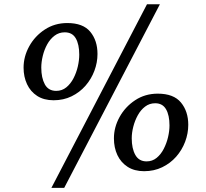

<svg xmlns="http://www.w3.org/2000/svg" viewBox="-20 -832 965 900"><path d="M231.5 -362Q186 -362 154.5 -382.2Q123 -402.5 106.8 -437.2Q90.5 -472 90.5 -515Q90.5 -567 117 -615Q143.5 -663 190 -693.5Q236.5 -724 295.5 -724Q369.5 -724 403.2 -683Q437 -642 437 -579Q437 -539 422.5 -500.2Q408 -461.5 380.8 -430.2Q353.5 -399 315.5 -380.5Q277.5 -362 231.5 -362ZM243.5 -406Q270.5 -406 290.8 -422.5Q311 -439 324.5 -465Q338 -491 344.8 -520.5Q351.5 -550 351.5 -576Q351.5 -624 335.2 -652.2Q319 -680.5 283.5 -680.5Q256.5 -680.5 235.8 -664.8Q215 -649 201.2 -624Q187.5 -599 180.5 -570Q173.5 -541 173.5 -515Q173.5 -467 190.2 -436.5Q207 -406 243.5 -406ZM669 -812H729.5L281 48.5H221ZM655.5 -29.5Q610 -29.5 578.2 -50Q546.5 -70.5 530.2 -105.2Q514 -140 514 -183.5Q514 -235.5 540.5 -283.5Q567 -331.5 613.5 -362.2Q660 -393 719.5 -393Q794 -393 828.2 -351.5Q862.5 -310 862.5 -247Q862.5 -206.5 847.8 -167.5Q833 -128.5 805.8 -97.5Q778.5 -66.5 740.2 -48Q702 -29.5 655.5 -29.5ZM667 -75.5Q694 -75.5 714 -91.8Q734 -108 747.5 -134.2Q761 -160.5 767.8 -189.5Q774.5 -218.5 774.5 -244Q774.5 -292 758.2 -320Q742 -348 707.5 -348Q680.5 -348 660 -332.2Q639.5 -316.5 625.8 -291.5Q612 -266.5 604.8 -238Q597.5 -209.5 597.5 -184Q597.5 -135.5 614.5 -105.5Q631.5 -75.5 667 -75.5Z"/></svg>

Font: Merriweather 24pt Medium
Style: Italic
Weight: 500
Italic angle: -7.8°
Version: Version 2.101